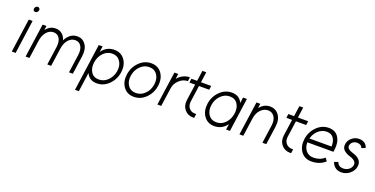

<svg xmlns="http://www.w3.org/2000/svg" viewBox="-25 -1594 5229 2678"><g transform="rotate(20 2589.5 -255.0)"><path d="M75 0H132L202 -500H145ZM237 -670Q240 -685 230 -698Q221 -710 204 -710Q188 -710 176 -698Q164 -686 161 -670Q158 -655 168 -642Q177 -630 193 -630Q210 -630 222 -642Q234 -654 237 -670Z M981 0 1019 -268Q1027 -324 1020 -368.5Q1013 -413 990 -446Q945 -512 864 -512Q784 -512 728 -446Q718 -434 709.5 -420.5Q701 -407 693 -391Q689 -406 682.5 -420Q676 -434 668 -446Q623 -512 542 -512Q462 -512 406 -446Q404 -444 402.5 -441.5Q401 -439 399 -437L408 -500H351L280 0H337L375 -268Q387 -353 431 -403Q474 -452 533 -452Q592 -452 622 -403Q652 -354 640 -268L602 0H659L697 -268Q709 -353 753 -403Q796 -452 855 -452Q914 -452 944 -403Q974 -354 962 -268L924 0Z M1241 -500 1229 -415Q1234 -421 1239 -427Q1244 -433 1248 -438Q1314 -512 1413 -512Q1515 -512 1569 -436Q1623 -360 1608 -250Q1593 -141 1516 -64Q1440 12 1339 12Q1240 12 1195 -62Q1192 -67 1189 -73Q1186 -79 1183 -85L1143 200H1086L1184 -500ZM1347 -48Q1425 -48 1482 -107Q1539 -166 1551 -250Q1563 -334 1522 -393Q1481 -452 1404 -452Q1328 -452 1273 -394Q1218 -336 1206 -250Q1194 -164 1232 -106Q1270 -48 1347 -48Z M1953 -452Q2031 -452 2072 -393Q2112 -335 2100 -250Q2094 -207 2077.5 -171.5Q2061 -136 2032 -107Q1975 -48 1897 -48Q1819 -48 1778 -107Q1738 -165 1750 -250Q1756 -293 1773.5 -328.5Q1791 -364 1819 -393Q1876 -452 1953 -452ZM1962 -512Q1861 -512 1785 -436Q1708 -359 1693 -250Q1678 -139 1732 -64Q1787 12 1888 12Q1990 12 2066 -64Q2142 -140 2157 -250Q2172 -361 2118 -436Q2063 -512 1962 -512Z M2307 -500 2236 0H2293L2332 -275Q2342 -348 2399 -400Q2455 -452 2525 -452L2533 -512Q2480 -512 2433 -488Q2402 -473 2371 -443Q2367 -439 2362.5 -434Q2358 -429 2353 -424L2364 -500Z M2666 -656 2644 -500H2559L2551 -441H2636L2602 -199Q2590 -115 2637 -58Q2685 0 2763 0H2782L2790 -60H2771Q2716 -60 2683 -100Q2651 -139 2659 -199L2693 -441H2845L2853 -500H2701L2723 -656Z M3326 -500 3314 -415Q3311 -421 3308 -427Q3305 -433 3302 -438Q3257 -512 3158 -512Q3057 -512 2981 -436Q2904 -359 2889 -250Q2874 -139 2928 -64Q2983 12 3084 12Q3183 12 3249 -62Q3254 -67 3259 -73Q3264 -79 3268 -85L3256 0H3313L3383 -500ZM3149 -452Q3227 -452 3265 -394Q3284 -366 3290.5 -329.5Q3297 -293 3291 -250Q3285 -207 3268 -171Q3251 -135 3224 -106Q3169 -48 3093 -48Q3015 -48 2974 -107Q2934 -165 2946 -250Q2958 -334 3015 -393Q3072 -452 3149 -452Z M3852 0 3890 -268Q3898 -323 3890 -367Q3882 -411 3858 -445Q3810 -512 3725 -512Q3642 -512 3583 -446Q3580 -443 3577.5 -439.5Q3575 -436 3572 -432L3582 -500H3525L3454 0H3511L3549 -268Q3561 -354 3608 -402Q3656 -452 3717 -452Q3778 -452 3811 -402Q3845 -351 3833 -268L3795 0Z M4105 -656 4083 -500H3998L3990 -441H4075L4041 -199Q4029 -115 4076 -58Q4124 0 4202 0H4221L4229 -60H4210Q4155 -60 4122 -100Q4090 -139 4098 -199L4132 -441H4284L4292 -500H4140L4162 -656Z M4769 -220 4773 -250Q4790 -363 4743 -438Q4697 -512 4597 -512Q4496 -512 4420 -436Q4343 -359 4328 -250Q4313 -139 4367 -64Q4422 12 4523 12Q4647 12 4728 -63L4695 -107Q4630 -48 4532 -48Q4462 -48 4421 -97Q4401 -121 4391 -152Q4381 -183 4382 -220ZM4588 -452Q4657 -452 4690 -404Q4723 -355 4719 -280H4391Q4411 -356 4464 -403Q4519 -452 4588 -452Z M5173 -423Q5164 -464 5131 -488Q5098 -512 5047 -512Q4985 -512 4939 -472Q4893 -433 4886 -376Q4878 -322 4913 -289Q4930 -273 4953.5 -260Q4977 -247 5005 -239Q5023 -234 5037.5 -228Q5052 -222 5063 -214Q5106 -186 5100 -144Q5094 -104 5059 -76Q5024 -48 4976 -48Q4902 -48 4882 -111L4826 -91Q4839 -46 4877 -16Q4912 12 4968 12Q5038 12 5093 -34Q5148 -80 5157 -144Q5165 -199 5134 -236Q5102 -276 5028 -297Q5014 -302 5002 -306.5Q4990 -311 4980 -316Q4938 -340 4943 -376Q4948 -409 4973 -430Q4999 -452 5039 -452Q5069 -452 5091 -438Q5111 -425 5116 -402Z"/></g></svg>

Font: Unageo
Style: Light-Italic
Weight: 300
Designer: Richard Sepsi
Foundry: Richard Sepsi
Version: Version 2.000